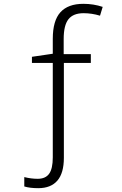

<svg xmlns="http://www.w3.org/2000/svg" viewBox="-20 -744 640 1004"><path d="M107 231V182Q143 191 177 191Q218 191 237 164.5Q256 138 256 79V-415H147V-447L256 -463V-541Q256 -636 296 -680Q336 -724 416 -724Q469 -724 517 -708L503 -662Q460 -675 417 -675Q363 -675 338 -643.5Q313 -612 313 -540V-461H455V-415H314V81Q314 161 280 200.5Q246 240 180 240Q136 240 107 231Z"/></svg>

Font: Noto Sans Mono UI Light
Style: Regular
Weight: 300
Monospace: yes
Designer: Monotype Design team
Foundry: Monotype Imaging Inc.
Version: Version 1.000